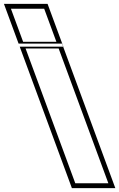

<svg xmlns="http://www.w3.org/2000/svg" viewBox="-348 -877 613 987"><path d="M-144.1 -662H-143.1H-58.1L-120.8 -832H-205.8H-206.8H-291.8L-229.1 -662ZM-185.2 -543 -216.6 -628H-46.6L-15.2 -543L177.6 -20L209 65H39L7.6 -20ZM-246.6 -637 -327.7 -857H-103.4L-22.3 -637ZM-252.5 -653 21.5 90H244.8L-29.2 -653Z"/></svg>

Font: Nordica Plus
Style: NordicaClassicBkOpOblOl
Weight: 900
Version: Version 1.01